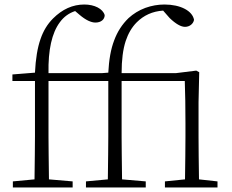

<svg xmlns="http://www.w3.org/2000/svg" viewBox="-20 -831 1029 851"><path d="M302 0V-27L197 -36C196 -120 195 -183 195 -226V-472H460V-226C460 -183 459 -120 458 -36L361 -27V0H626V-27L521 -36C520 -120 519 -183 519 -226V-472H799C801 -417 802 -355 802 -285V-226C802 -173 801 -109 800 -36L711 -27V0H944V-27L862 -36C861 -109 860 -173 860 -226V-378L863 -511L850 -518L761 -507H519C519 -565 525 -612 537 -649C548 -682 564 -710 586 -732C617 -763 656 -781 703 -784L732 -751C759 -725 782 -712 800 -712C821 -712 837 -726 840 -743C833 -783 780 -811 709 -811C680 -811 652 -806 624 -796C595 -785 571 -770 550 -751C521 -723 500 -690 486 -652C471 -613 463 -566 460 -509L434 -507H195C193 -610 210 -685 245 -732C263 -757 286 -773 313 -782L333 -765C360 -742 384 -731 403 -731C428 -731 444 -745 444 -764C436 -792 399 -811 354 -811C302 -811 256 -790 215 -749C190 -724 172 -694 160 -659C146 -620 138 -570 135 -509L35 -501V-472H135V-226C135 -183 134 -120 133 -36L37 -27V0Z"/></svg>

Font: AllPunType ExtraLight
Style: Regular
Weight: 280
Version: 1.0